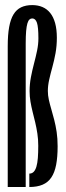

<svg xmlns="http://www.w3.org/2000/svg" viewBox="-20 -750 266 770"><path d="M11 0V-564.8Q11 -610.1 16.7 -641.5Q22.4 -672.9 34.2 -692.3Q46.1 -711.8 64.8 -720.7Q83.4 -729.6 109.2 -729.6Q131.8 -729.6 150.1 -721.9Q168.4 -714.1 181.3 -698.1Q194.2 -682.1 201.1 -657.3Q208 -632.4 208 -598.2Q208 -566.2 202.7 -536.8Q197.3 -507.4 190 -481Q182.6 -454.6 177.3 -430.6Q171.9 -406.6 171.9 -385.1Q171.9 -367.8 175.9 -349.8Q179.9 -331.8 185.8 -311.9Q191.7 -292.1 197.4 -269.6Q203.2 -247.1 207.2 -220.8Q211.1 -194.4 211.1 -163.4Q211.1 -119.9 205.1 -88.9Q199.1 -57.9 185.8 -38.2Q172.6 -18.6 150.8 -9.3Q129 0 97.6 0V-53.8Q108.1 -53.8 115 -60.8Q121.9 -67.9 126 -81.6Q130.1 -95.4 131.8 -116.4Q133.4 -137.4 133.4 -165.6Q133.4 -191.2 129.9 -214.2Q126.4 -237.3 121.3 -258.8Q116.2 -280.3 110.9 -301Q105.7 -321.8 102.2 -342.5Q98.7 -363.2 98.7 -384.5Q98.7 -412.2 103.9 -440Q109.2 -467.8 116.3 -494.7Q123.5 -521.7 128.8 -547.3Q134 -572.9 134 -596.1Q134 -641.2 128.2 -658.7Q122.3 -676.1 109.2 -676.1Q103 -676.1 98.2 -671.8Q93.3 -667.4 89.9 -656.3Q86.6 -645.2 84.8 -625.4Q83.1 -605.7 83.1 -575.2V0Z"/></svg>

Font: Anybody UltraCondensed Thin
Style: Regular
Weight: 100
Width: 1
Designer: Tyler Finck
Foundry: Etcetera Type Company
Version: Version 1.110